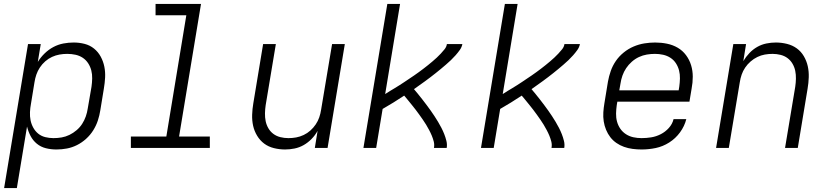

<svg xmlns="http://www.w3.org/2000/svg" viewBox="-20 -755 4240 980"><path d="M1 205 123 -530H188L173 -439Q187 -462 207.5 -482Q228 -502 252.5 -515Q277 -528 303.5 -533Q330 -538 356 -538Q385 -538 412 -531Q439 -524 460 -507Q481 -490 494 -466Q507 -442 512.5 -415Q518 -388 516.5 -359.5Q515 -331 510 -302L492 -192Q488 -166 479.5 -140Q471 -114 456 -90Q441 -66 419.5 -46.5Q398 -27 373 -14.5Q348 -2 321.5 3Q295 8 268 8Q240 8 214 1.5Q188 -5 168 -21.5Q148 -38 136 -61Q124 -84 118 -109L66 205ZM253 -50Q274 -50 294.5 -53.5Q315 -57 334.5 -66.5Q354 -76 371 -90.5Q388 -105 399.5 -123Q411 -141 418 -161Q425 -181 428 -202L447 -312Q450 -333 450.5 -354.5Q451 -376 446 -395.5Q441 -415 430 -432Q419 -449 402.5 -460Q386 -471 365.5 -475.5Q345 -480 323 -480Q323 -480 323 -480Q323 -480 323 -480Q303 -480 283.5 -476.5Q264 -473 245.5 -464.5Q227 -456 211 -442Q195 -428 183.5 -410.5Q172 -393 165.5 -374Q159 -355 156 -335L138 -225Q134 -204 133 -182.5Q132 -161 136 -141Q140 -121 150 -103Q160 -85 175.5 -72.5Q191 -60 211.5 -55Q232 -50 253 -50Z M648 0V-58H829L931 -677H774V-735H1006L894 -58H1051V0Z M1435 8Q1406 8 1378 1Q1350 -6 1328.5 -22Q1307 -38 1292.5 -62Q1278 -86 1272 -113Q1266 -140 1267 -169.5Q1268 -199 1273 -228L1323 -530H1388L1336 -218Q1333 -198 1332.5 -177Q1332 -156 1336 -136.5Q1340 -117 1350 -100Q1360 -83 1375.5 -71.5Q1391 -60 1411 -55Q1431 -50 1452 -50Q1452 -50 1452.5 -50Q1453 -50 1453 -50Q1472 -50 1491.5 -53.5Q1511 -57 1530 -66Q1549 -75 1564.5 -89Q1580 -103 1591.5 -120Q1603 -137 1609.5 -156Q1616 -175 1619 -195L1675 -530H1740L1652 0H1587L1601 -87Q1589 -65 1570.5 -46Q1552 -27 1530 -14.5Q1508 -2 1483.5 3Q1459 8 1435 8Z M1835 0 1957 -735H2022L1946 -275Q1958 -283 1970.5 -290.5Q1983 -298 1995.5 -305.5Q2008 -313 2020.5 -321Q2033 -329 2045 -337Q2057 -345 2069.5 -353.5Q2082 -362 2094 -370Q2106 -378 2118 -387Q2130 -396 2141.5 -404.5Q2153 -413 2164.5 -422.5Q2176 -432 2187.5 -441.5Q2199 -451 2209.5 -461Q2220 -471 2230 -481.5Q2240 -492 2249.5 -504Q2259 -516 2261 -530H2340Q2337 -514 2327 -500Q2317 -486 2305.5 -473Q2294 -460 2281.5 -448Q2269 -436 2256 -425Q2243 -414 2230 -403Q2217 -392 2203.5 -381.5Q2190 -371 2176.5 -360.5Q2163 -350 2149 -340Q2135 -330 2121 -320Q2107 -310 2093 -300Q2104 -287 2115 -273.5Q2126 -260 2136.5 -246.5Q2147 -233 2157.5 -219Q2168 -205 2178 -191Q2188 -177 2197.5 -162.5Q2207 -148 2216 -133Q2225 -118 2233 -102.5Q2241 -87 2247.5 -70.5Q2254 -54 2258.5 -36Q2263 -18 2260 0H2195Q2198 -17 2194 -32.5Q2190 -48 2184 -62.5Q2178 -77 2170.5 -91Q2163 -105 2155 -118.5Q2147 -132 2138 -144.5Q2129 -157 2120 -170Q2111 -183 2101.5 -195Q2092 -207 2082.5 -219Q2073 -231 2063 -243Q2053 -255 2043 -267Q2016 -249 1988.5 -232Q1961 -215 1933 -199L1900 0Z M2435 0 2557 -735H2622L2546 -275Q2558 -283 2570.5 -290.5Q2583 -298 2595.5 -305.5Q2608 -313 2620.5 -321Q2633 -329 2645 -337Q2657 -345 2669.5 -353.5Q2682 -362 2694 -370Q2706 -378 2718 -387Q2730 -396 2741.5 -404.5Q2753 -413 2764.5 -422.5Q2776 -432 2787.5 -441.5Q2799 -451 2809.5 -461Q2820 -471 2830 -481.5Q2840 -492 2849.5 -504Q2859 -516 2861 -530H2940Q2937 -514 2927 -500Q2917 -486 2905.5 -473Q2894 -460 2881.5 -448Q2869 -436 2856 -425Q2843 -414 2830 -403Q2817 -392 2803.5 -381.5Q2790 -371 2776.5 -360.5Q2763 -350 2749 -340Q2735 -330 2721 -320Q2707 -310 2693 -300Q2704 -287 2715 -273.5Q2726 -260 2736.5 -246.5Q2747 -233 2757.5 -219Q2768 -205 2778 -191Q2788 -177 2797.5 -162.5Q2807 -148 2816 -133Q2825 -118 2833 -102.5Q2841 -87 2847.5 -70.5Q2854 -54 2858.5 -36Q2863 -18 2860 0H2795Q2798 -17 2794 -32.5Q2790 -48 2784 -62.5Q2778 -77 2770.5 -91Q2763 -105 2755 -118.5Q2747 -132 2738 -144.5Q2729 -157 2720 -170Q2711 -183 2701.5 -195Q2692 -207 2682.5 -219Q2673 -231 2663 -243Q2653 -255 2643 -267Q2616 -249 2588.5 -232Q2561 -215 2533 -199L2500 0Z M3255 8Q3232 8 3209 5Q3186 2 3165 -5.5Q3144 -13 3126 -25.5Q3108 -38 3095 -55Q3082 -72 3073.5 -92.5Q3065 -113 3061.5 -135.5Q3058 -158 3059.5 -181.5Q3061 -205 3065 -228L3083 -338Q3088 -366 3097.5 -393Q3107 -420 3123.5 -444Q3140 -468 3163.5 -487Q3187 -506 3214 -517.5Q3241 -529 3269 -533.5Q3297 -538 3324 -538Q3355 -538 3384.5 -532Q3414 -526 3439 -511.5Q3464 -497 3481.5 -473.5Q3499 -450 3507.5 -422Q3516 -394 3516 -363.5Q3516 -333 3510 -302L3499 -236H3131L3128 -218Q3125 -197 3124.5 -175.5Q3124 -154 3129.5 -134Q3135 -114 3146.5 -97.5Q3158 -81 3175 -70Q3192 -59 3212.5 -54.5Q3233 -50 3255 -50Q3279 -50 3304 -54Q3329 -58 3352.5 -70Q3376 -82 3394 -102Q3412 -122 3418 -147H3483Q3474 -111 3451 -79.5Q3428 -48 3395.5 -27.5Q3363 -7 3327 0.5Q3291 8 3255 8ZM3141 -294H3444L3447 -312Q3450 -333 3450.5 -354.5Q3451 -376 3446 -395.5Q3441 -415 3430 -432Q3419 -449 3402 -460Q3385 -471 3364.5 -475.5Q3344 -480 3323 -480Q3302 -480 3281.5 -476.5Q3261 -473 3241.5 -464Q3222 -455 3205 -440Q3188 -425 3176 -407Q3164 -389 3157 -369Q3150 -349 3147 -328Z M3635 0 3723 -530H3788L3774 -443Q3787 -465 3805 -484Q3823 -503 3845 -515.5Q3867 -528 3891.5 -533Q3916 -538 3940 -538Q3969 -538 3997 -531Q4025 -524 4047 -508Q4069 -492 4083 -468Q4097 -444 4103 -417Q4109 -390 4108 -360.5Q4107 -331 4102 -302L4052 0H3987L4039 -312Q4042 -332 4042.5 -353Q4043 -374 4039 -393.5Q4035 -413 4025 -430Q4015 -447 3999.5 -458.5Q3984 -470 3964 -475Q3944 -480 3923 -480Q3923 -480 3923 -480Q3923 -480 3923 -480Q3903 -480 3883.5 -476.5Q3864 -473 3845.5 -464Q3827 -455 3811 -441Q3795 -427 3783.5 -410Q3772 -393 3765.5 -374Q3759 -355 3756 -335L3700 0Z"/></svg>

Font: Iosevka Curly LtExObl
Style: Regular
Weight: 300
Width: 7
Italic angle: -9°
Monospace: yes
Designer: Belleve Invis
Foundry: Belleve Invis
Version: Version 11.1.0; ttfautohint (v1.8.3)